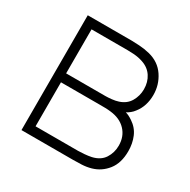

<svg xmlns="http://www.w3.org/2000/svg" viewBox="-127 -661 775 782"><g transform="rotate(30 260.0 -270.0)"><path d="M312 0H70V-540H277Q287.5 -540 312.8 -538.5Q338 -537 362 -531Q411.5 -518.5 437.8 -479.2Q464 -440 464 -392Q464 -366.5 456.8 -343.8Q449.5 -321 435 -303Q428.5 -294 419.5 -286.8Q410.5 -279.5 402 -275Q415.5 -272 435 -259Q464.5 -239.5 477.2 -209.2Q490 -179 490 -143Q490 -87 463.2 -53.2Q436.5 -19.5 396 -8Q375 -2 352.2 -1Q329.5 0 312 0ZM112 -249V-42H312Q322.5 -42 340.8 -43.5Q359 -45 373 -48Q410.5 -56.5 427.8 -83.2Q445 -110 445 -143Q445 -186 418.5 -214Q392 -242 346 -247Q334 -248.5 320.8 -248.8Q307.5 -249 296 -249ZM112 -498V-291H297Q308.5 -291 325.5 -292.8Q342.5 -294.5 356 -299Q388.5 -309.5 403.8 -336Q419 -362.5 419 -393Q419 -427 402.5 -452.2Q386 -477.5 355 -488Q333.5 -495.5 310.8 -496.8Q288 -498 282 -498Z"/></g></svg>

Font: Manrope Variable Light
Style: Regular
Weight: 200
Designer: Mikhail Sharanda
Foundry: Mikhail Sharanda
Version: Version 4.505